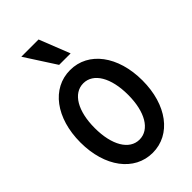

<svg xmlns="http://www.w3.org/2000/svg" viewBox="-290 -1075 1181 1181"><g transform="rotate(-45 300.0 -485.0)"><path d="M300 10C459 10 570 -138 570 -350C570 -562 459 -710 300 -710C141 -710 30 -562 30 -350C30 -138 141 10 300 10ZM300 -105C212 -105 155 -202 155 -350C155 -498 212 -595 300 -595C388 -595 445 -498 445 -350C445 -202 388 -105 300 -105ZM375 -780 296 -980H146L275 -780Z"/></g></svg>

Font: CommitMono
Style: Bold
Weight: 700
Monospace: yes
Designer: Eigil Nikolajsen
Foundry: Eigil Nikolajsen
Version: Version 1.143